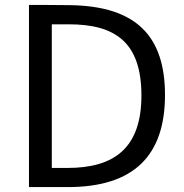

<svg xmlns="http://www.w3.org/2000/svg" viewBox="-20 -762 751 782"><path d="M98 0H256C525 0 652 -128 652 -375C652 -612 538 -737 266 -741C203 -742 106 -742 98 -742ZM260 -663C447 -663 556 -592 556 -373C556 -157 443 -78 255 -78H191V-663Z"/></svg>

Font: Cheyenne Sans
Style: Regular
Weight: 400
Designer: The Public Sans project authors (U.S. Web Design System), Libre Franklin designed by Pablo Impallari and Rodrigo Fuenzal
Foundry: The Cheyenne Sans Project Authors
Version: Version 2.007